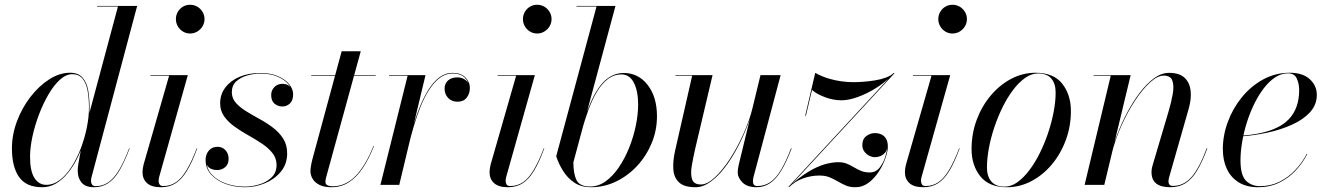

<svg xmlns="http://www.w3.org/2000/svg" viewBox="-20 -775 5576 805"><path d="M374 10Q339 10 322.5 -9Q306 -28 306 -58Q306 -62 306.2 -69.5Q306.5 -77 308 -85L319.5 -149L345 -233L352.5 -292.5L474.5 -747.5H387V-750H555L363.5 -31.5Q361.5 -23.5 361.5 -15.5Q361.5 -7.5 366 -1Q370.5 5.5 382 5.5Q410.5 5.5 434 -10.5Q457.5 -26.5 479 -62Q500.5 -97.5 521.5 -153.5L523.5 -153Q502 -95.5 480.5 -59.5Q459 -23.5 433.2 -6.8Q407.5 10 374 10ZM157 10Q90 10 60 -32.8Q30 -75.5 30 -152.5Q30 -210 51 -266.2Q72 -322.5 107.5 -368.5Q143 -414.5 186.2 -442.2Q229.5 -470 273.5 -470Q308.5 -470 326.2 -449.5Q344 -429 349.8 -395.8Q355.5 -362.5 355.5 -324Q355.5 -291 349.2 -253.5Q343 -216 331 -178.5Q319 -141 301.8 -107.2Q284.5 -73.5 262.2 -47Q240 -20.5 213.8 -5.2Q187.5 10 157 10ZM174 0Q204 0 231 -20.5Q258 -41 280.2 -75.8Q302.5 -110.5 318.8 -153Q335 -195.5 344 -240Q353 -284.5 353 -324Q353 -363 347.2 -394.8Q341.5 -426.5 326.2 -445.2Q311 -464 283 -464Q257 -464 231.5 -441Q206 -418 183.5 -379.5Q161 -341 143.5 -295Q126 -249 116 -202.5Q106 -156 106 -117.5Q106 -57.5 124.5 -28.8Q143 0 174 0Z M654.5 10Q615.5 10 596.5 -7.2Q577.5 -24.5 577.5 -53Q577.5 -60.5 578.8 -68.8Q580 -77 582 -85L689 -457.5H611V-460H767.5L647 -32Q646 -28 645.5 -23.8Q645 -19.5 645 -16Q645 -7.5 649.2 -1.2Q653.5 5 664.5 5Q694 5 717.5 -10.8Q741 -26.5 762.2 -61.8Q783.5 -97 805 -153.5L807 -153Q786 -95.5 764.2 -59.5Q742.5 -23.5 716.5 -6.8Q690.5 10 654.5 10ZM777 -634.5Q760.5 -634.5 747 -642.8Q733.5 -651 725.5 -664.8Q717.5 -678.5 717.5 -695Q717.5 -711.5 725.5 -725.2Q733.5 -739 747 -747Q760.5 -755 777 -755Q793.5 -755 807.2 -747Q821 -739 829.2 -725.2Q837.5 -711.5 837.5 -695Q837.5 -678.5 829.2 -664.8Q821 -651 807.2 -642.8Q793.5 -634.5 777 -634.5Z M1007.5 10Q965.5 10 927.8 -3.2Q890 -16.5 866 -42.2Q842 -68 842 -105Q842 -127 855.2 -143.2Q868.5 -159.5 892 -159.5Q912.5 -159.5 925.5 -145.2Q938.5 -131 938.5 -109Q938.5 -86 924 -74Q909.5 -62 890.5 -62Q877.5 -62 866.5 -66.5Q855.5 -71 849.2 -80.5Q843 -90 843 -105H845Q845 -68 868.2 -43Q891.5 -18 928.8 -5.2Q966 7.5 1007 7.5Q1035 7.5 1065.8 -1.5Q1096.5 -10.5 1118 -30.5Q1139.5 -50.5 1139.5 -83.5Q1139.5 -111.5 1122.5 -133Q1105.5 -154.5 1078.8 -172.5Q1052 -190.5 1021.5 -207.5Q991 -224.5 964 -243.8Q937 -263 920 -286.8Q903 -310.5 903 -342Q903 -379 924.5 -407.8Q946 -436.5 984 -452.8Q1022 -469 1071 -469Q1115 -469 1145.8 -455.5Q1176.5 -442 1192.8 -421.5Q1209 -401 1209 -380Q1209 -353 1195.2 -340.8Q1181.5 -328.5 1164 -328.5Q1145.5 -328.5 1131.2 -340.2Q1117 -352 1117 -376.5Q1117 -396 1130.2 -409.8Q1143.5 -423.5 1164 -423.5Q1185 -423.5 1196.5 -411.2Q1208 -399 1208 -380H1206Q1206 -400.5 1190.5 -420.2Q1175 -440 1145 -453.2Q1115 -466.5 1071 -466.5Q1045.5 -466.5 1018 -459Q990.5 -451.5 971.2 -434.5Q952 -417.5 952 -388Q952 -363 968.8 -344Q985.5 -325 1011.8 -308.8Q1038 -292.5 1068 -276.2Q1098 -260 1124.2 -240Q1150.5 -220 1167.2 -194Q1184 -168 1184 -132Q1184 -87.5 1158 -55.8Q1132 -24 1091.5 -7Q1051 10 1007.5 10Z M1370 10Q1339 10 1319.5 0.2Q1300 -9.5 1290.8 -25.2Q1281.5 -41 1281.5 -58Q1281.5 -66 1284 -80.5Q1286.5 -95 1290.5 -110L1412.5 -560H1492.5L1349 -37.5Q1347.5 -32.5 1346 -25.8Q1344.5 -19 1344.5 -12Q1344.5 6 1375.5 6Q1402 6 1426.2 -5Q1450.5 -16 1471.5 -37.8Q1492.5 -59.5 1511.2 -91.2Q1530 -123 1546 -163.5L1548 -163Q1526.5 -108 1500.2 -69.2Q1474 -30.5 1441.8 -10.2Q1409.5 10 1370 10ZM1285 -457.5V-460H1555V-457.5Z M1575 0 1689 -457.5H1611V-460H1764L1654 0ZM1692.5 -172Q1701 -208.5 1713 -249Q1725 -289.5 1741 -328.8Q1757 -368 1777 -399.8Q1797 -431.5 1822 -450.5Q1847 -469.5 1877.5 -469.5Q1911.5 -469.5 1930.8 -450.8Q1950 -432 1950 -406.5Q1950 -382.5 1936.8 -365.5Q1923.5 -348.5 1898.5 -348.5Q1874 -348.5 1859 -364.2Q1844 -380 1844 -403.5Q1844 -424 1858 -437.2Q1872 -450.5 1898 -450.5Q1918.5 -450.5 1933.8 -438Q1949 -425.5 1949 -406.5H1947Q1947 -431 1929 -449Q1911 -467 1877.5 -467Q1848 -467 1823.2 -448Q1798.5 -429 1778.5 -397.5Q1758.5 -366 1743 -327Q1727.5 -288 1715.5 -247.8Q1703.5 -207.5 1695 -172Z M2109.5 10Q2070.5 10 2051.5 -7.2Q2032.5 -24.5 2032.5 -53Q2032.5 -60.5 2033.8 -68.8Q2035 -77 2037 -85L2144 -457.5H2066V-460H2222.5L2102 -32Q2101 -28 2100.5 -23.8Q2100 -19.5 2100 -16Q2100 -7.5 2104.2 -1.2Q2108.5 5 2119.5 5Q2149 5 2172.5 -10.8Q2196 -26.5 2217.2 -61.8Q2238.5 -97 2260 -153.5L2262 -153Q2241 -95.5 2219.2 -59.5Q2197.5 -23.5 2171.5 -6.8Q2145.5 10 2109.5 10ZM2232 -634.5Q2215.5 -634.5 2202 -642.8Q2188.5 -651 2180.5 -664.8Q2172.5 -678.5 2172.5 -695Q2172.5 -711.5 2180.5 -725.2Q2188.5 -739 2202 -747Q2215.5 -755 2232 -755Q2248.5 -755 2262.2 -747Q2276 -739 2284.2 -725.2Q2292.5 -711.5 2292.5 -695Q2292.5 -678.5 2284.2 -664.8Q2276 -651 2262.2 -642.8Q2248.5 -634.5 2232 -634.5Z M2457.5 10Q2417 10 2388.2 -9.2Q2359.5 -28.5 2340.8 -58.5Q2322 -88.5 2312 -120L2481 -747.5H2397V-750H2560.5L2384 -94.5Q2384 -47 2397 -20Q2410 7 2454.5 7Q2489 7 2519.5 -15Q2550 -37 2575 -74Q2600 -111 2618 -156Q2636 -201 2645.8 -248.2Q2655.5 -295.5 2655.5 -337Q2655.5 -392.5 2637.8 -427.8Q2620 -463 2585.5 -463Q2553.5 -463 2527.8 -443Q2502 -423 2482.2 -389.5Q2462.5 -356 2447.2 -314.5Q2432 -273 2420 -230H2417.5Q2432 -285 2449.8 -329.2Q2467.5 -373.5 2488.8 -404.8Q2510 -436 2536.5 -452.5Q2563 -469 2595 -469Q2656.5 -469 2695.5 -418.8Q2734.5 -368.5 2734.5 -287.5Q2734.5 -229 2712.5 -175.5Q2690.5 -122 2652 -80.2Q2613.5 -38.5 2563.5 -14.2Q2513.5 10 2457.5 10Z M2896 10Q2848 10 2826.5 -10.8Q2805 -31.5 2803 -65.8Q2801 -100 2810 -141L2882 -457.5H2812V-460H2967.5L2895 -152.5Q2886 -113 2880.2 -78.8Q2874.5 -44.5 2881.8 -23Q2889 -1.5 2919 -1.5Q2944.5 -1.5 2976 -30.2Q3007.5 -59 3038.8 -106.5Q3070 -154 3096.2 -211.8Q3122.5 -269.5 3136.5 -327H3139Q3130 -290 3112.5 -244.8Q3095 -199.5 3071.2 -154.8Q3047.5 -110 3019 -72.8Q2990.5 -35.5 2959 -12.8Q2927.5 10 2896 10ZM3152 10Q3113 10 3093 -10Q3073 -30 3073 -52.5Q3073 -58.5 3074.2 -67.8Q3075.5 -77 3077.5 -85L3168.5 -460H3253L3139 -32Q3138 -27.5 3137.5 -22.8Q3137 -18 3137 -14Q3137 5 3155.5 5Q3185 5 3209 -11Q3233 -27 3254.2 -62.2Q3275.5 -97.5 3296.5 -153.5L3299 -153Q3277.5 -95.5 3255.5 -59.5Q3233.5 -23.5 3208.2 -6.8Q3183 10 3152 10Z M3285.5 8.5 3727 -468.5 3730 -467.5 3288.5 9.5ZM3288 10 3286.5 8.5Q3333.5 -33.5 3370.8 -55.8Q3408 -78 3438.8 -86.5Q3469.5 -95 3495.5 -95Q3515.5 -95 3531 -88.5Q3546.5 -82 3560.5 -73.5Q3574.5 -65 3590.2 -58.5Q3606 -52 3626.5 -52Q3652.5 -52 3668.5 -72.8Q3684.5 -93.5 3692.2 -119.2Q3700 -145 3700 -160H3701.5Q3699 -145 3691 -135.2Q3683 -125.5 3671.8 -120.8Q3660.5 -116 3648.5 -116Q3636.5 -116 3624.2 -122.2Q3612 -128.5 3603.8 -139.8Q3595.5 -151 3595.5 -166Q3595.5 -192.5 3612.5 -204.8Q3629.5 -217 3648 -217Q3663.5 -217 3675.8 -211.2Q3688 -205.5 3695.2 -193Q3702.5 -180.5 3702.5 -160Q3702.5 -141.5 3692.8 -113Q3683 -84.5 3665 -56.2Q3647 -28 3622 -9Q3597 10 3566 10Q3543 10 3525.8 2.5Q3508.5 -5 3492.5 -14.5Q3476.5 -24 3458.5 -31.5Q3440.5 -39 3415.5 -39Q3379.5 -39 3345.8 -26.5Q3312 -14 3288 10ZM3356 -290 3398 -469.5Q3425 -454.5 3453 -446Q3481 -437.5 3507.8 -434Q3534.5 -430.5 3557.5 -430.5Q3575.5 -430.5 3599.5 -432.2Q3623.5 -434 3648.5 -438Q3673.5 -442 3694.5 -449.8Q3715.5 -457.5 3727.5 -469.5L3730 -467.5Q3707.5 -445 3680 -424.5Q3652.5 -404 3622.5 -388.5Q3592.5 -373 3563 -363.8Q3533.5 -354.5 3507 -354.5Q3474 -354.5 3439 -367.5Q3404 -380.5 3384.5 -398L3359 -290Z M3851 10Q3812 10 3793 -7.2Q3774 -24.5 3774 -53Q3774 -60.5 3775.2 -68.8Q3776.5 -77 3778.5 -85L3885.5 -457.5H3807.5V-460H3964L3843.5 -32Q3842.5 -28 3842 -23.8Q3841.5 -19.5 3841.5 -16Q3841.5 -7.5 3845.8 -1.2Q3850 5 3861 5Q3890.5 5 3914 -10.8Q3937.5 -26.5 3958.8 -61.8Q3980 -97 4001.5 -153.5L4003.5 -153Q3982.5 -95.5 3960.8 -59.5Q3939 -23.5 3913 -6.8Q3887 10 3851 10ZM3973.5 -634.5Q3957 -634.5 3943.5 -642.8Q3930 -651 3922 -664.8Q3914 -678.5 3914 -695Q3914 -711.5 3922 -725.2Q3930 -739 3943.5 -747Q3957 -755 3973.5 -755Q3990 -755 4003.8 -747Q4017.5 -739 4025.8 -725.2Q4034 -711.5 4034 -695Q4034 -678.5 4025.8 -664.8Q4017.5 -651 4003.8 -642.8Q3990 -634.5 3973.5 -634.5Z M4202 10Q4126.5 10 4090 -36Q4053.5 -82 4053.5 -149.5Q4053.5 -215 4075.2 -273Q4097 -331 4134.5 -375.2Q4172 -419.5 4220.2 -444.8Q4268.5 -470 4321.5 -470Q4397.5 -470 4433.8 -423.8Q4470 -377.5 4470 -310Q4470 -244.5 4448.2 -186.5Q4426.5 -128.5 4389 -84.2Q4351.5 -40 4303.2 -15Q4255 10 4202 10ZM4192.5 7.5Q4220 7.5 4246 -11.2Q4272 -30 4296 -61.8Q4320 -93.5 4340 -134Q4360 -174.5 4374.8 -218.8Q4389.5 -263 4397.8 -306.5Q4406 -350 4406 -387Q4406 -424 4388 -445.5Q4370 -467 4331.5 -467Q4304.5 -467 4278 -448.2Q4251.5 -429.5 4227.5 -397.8Q4203.5 -366 4183.5 -325.5Q4163.5 -285 4148.8 -240.8Q4134 -196.5 4126 -153.2Q4118 -110 4118 -72.5Q4118 -36 4136.2 -14.2Q4154.5 7.5 4192.5 7.5Z M4886.5 10Q4847.5 10 4827.8 -5.5Q4808 -21 4808 -53Q4808 -64 4810 -72.2Q4812 -80.5 4814 -87L4879.5 -308Q4891 -347 4897 -381Q4903 -415 4895.5 -436.5Q4888 -458 4859 -458Q4833 -458 4801.5 -429.2Q4770 -400.5 4738.8 -353Q4707.5 -305.5 4681.8 -248Q4656 -190.5 4641.5 -133H4640Q4648.5 -170 4665.8 -215Q4683 -260 4706.8 -304.5Q4730.5 -349 4759 -386.5Q4787.5 -424 4818.5 -446.8Q4849.5 -469.5 4881.5 -469.5Q4925 -469.5 4946.8 -448.8Q4968.5 -428 4972 -394Q4975.5 -360 4964 -319.5L4882 -32.5Q4880.5 -28 4879.8 -23.2Q4879 -18.5 4879 -14.5Q4879 -6.5 4883 -1Q4887 4.5 4898 4.5Q4942.5 4.5 4975.2 -32.2Q5008 -69 5039.5 -153.5L5042 -153Q5020.5 -95.5 4998.8 -59.5Q4977 -23.5 4950.2 -6.8Q4923.5 10 4886.5 10ZM4527.5 0 4637 -457.5H4565.5V-460H4720.5L4610 0Z M5255 10Q5207 10 5174 -10.2Q5141 -30.5 5124 -66.5Q5107 -102.5 5107 -150Q5107 -207.5 5128 -264.2Q5149 -321 5187 -367.5Q5225 -414 5276.2 -442Q5327.5 -470 5387.5 -470Q5441.5 -470 5471.2 -443.2Q5501 -416.5 5501 -377Q5501 -336 5473 -305Q5445 -274 5398.2 -252.8Q5351.5 -231.5 5295.2 -219.2Q5239 -207 5182 -203V-206Q5227.5 -209 5265.8 -217.2Q5304 -225.5 5333.8 -239.8Q5363.5 -254 5384.2 -275.8Q5405 -297.5 5416 -328Q5427 -358.5 5427 -398Q5427 -423.5 5417.2 -445.5Q5407.5 -467.5 5380.5 -467.5Q5352 -467.5 5326.2 -450.5Q5300.5 -433.5 5278.2 -404.2Q5256 -375 5238 -338Q5220 -301 5207.2 -260Q5194.5 -219 5187.8 -178.5Q5181 -138 5181 -102.5Q5181 -40 5204.2 -17.2Q5227.5 5.5 5262.5 5.5Q5307 5.5 5344 -12.8Q5381 -31 5410.2 -61.8Q5439.5 -92.5 5459 -130L5461 -129Q5441.5 -91 5411.8 -59.5Q5382 -28 5342.8 -9Q5303.5 10 5255 10Z"/></svg>

Font: Bodoni Moda 72pt
Style: Italic
Weight: 400
Italic angle: -13°
Designer: Owen Earl
Foundry: indestructible type
Version: Version 2.005